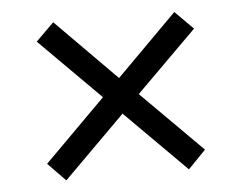

<svg xmlns="http://www.w3.org/2000/svg" viewBox="-40 -603 680 540"><g transform="rotate(-5 300.0 -333.0)"><path d="M76.7 -161.1 249.5 -334 77.6 -505.9 128.4 -556.2 299.3 -383.8 470.2 -555.2 521.5 -503.9 350.6 -334 522.5 -162.1 472.7 -110.8 300.3 -283.2 126.5 -109.9Z"/></g></svg>

Font: Liberation Mono
Style: Italic
Weight: 400
Italic angle: -12°
Monospace: yes
Designer: Steve Matteson
Foundry: Ascender Corporation
Version: Version 2.1.5